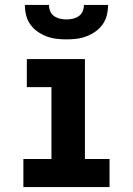

<svg xmlns="http://www.w3.org/2000/svg" viewBox="-20 -760 540 780"><path d="M75 0V-114H189V-406H89V-520H325V-114H425V0ZM250 -600Q229 -600 208.5 -602.5Q188 -605 168.5 -612.5Q149 -620 132 -632Q115 -644 103 -661Q91 -678 86 -698.5Q81 -719 81 -740H179Q179 -727 184 -714.5Q189 -702 200 -694.5Q211 -687 224 -684Q237 -681 250 -681Q263 -681 276 -684Q289 -687 300 -694.5Q311 -702 316 -714.5Q321 -727 321 -740H419Q419 -719 414 -698.5Q409 -678 397 -661Q385 -644 368 -632Q351 -620 331.5 -612.5Q312 -605 291.5 -602.5Q271 -600 250 -600Z"/></svg>

Font: Iosevka Curly Heavy
Style: Regular
Weight: 900
Monospace: yes
Designer: Belleve Invis
Foundry: Belleve Invis
Version: Version 22.1.2; ttfautohint (v1.8.4)